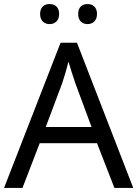

<svg xmlns="http://www.w3.org/2000/svg" viewBox="-20 -928 679 948"><path d="M178 -859C178 -825 199 -809 225 -809C250 -809 272 -825 272 -859C272 -894 250 -908 225 -908C199 -908 178 -894 178 -859ZM366 -859C366 -825 387 -809 412 -809C437 -809 459 -825 459 -859C459 -894 437 -908 412 -908C387 -908 366 -894 366 -859ZM545 0H638L360 -717H279L0 0H91L176 -221H459ZM352 -517 432 -301H206L287 -517C295 -540 308 -583 318 -624C325 -599 346 -533 352 -517Z"/></svg>

Font: Noto Sans EgyptHiero
Style: Regular
Weight: 400
Designer: Monotype Design Team
Foundry: Monotype Imaging Inc.
Version: Version 2.002